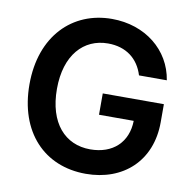

<svg xmlns="http://www.w3.org/2000/svg" viewBox="-82 -820 920 913"><g transform="rotate(10 377.5 -363.5)"><path d="M558.9 -495H693.2C670.8 -637.8 547.2 -737.2 386.4 -737.2C196 -737.2 53.3 -597.3 53.3 -362.9C53.3 -132.8 189.6 9.9 390.3 9.9C570.3 9.9 699.2 -105.8 699.2 -293.3V-380.7H404.1V-277.7H571.7C569.6 -174 500.4 -108.3 391 -108.3C269.2 -108.3 185.7 -199.6 185.7 -364.3C185.7 -528.1 270.6 -619 388.1 -619C475.9 -619 535.5 -572.1 558.9 -495Z"/></g></svg>

Font: Margiela Sans Semi Bold
Style: Regular
Weight: 600
Designer: Stefan Endress, Andreas Faust
Version: Version 1.100;FEAKit 1.0